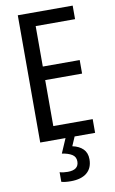

<svg xmlns="http://www.w3.org/2000/svg" viewBox="-103 -767 636 1061"><g transform="rotate(-10 215.5 -237.0)"><path d="M384 0H76V-714H384V-638H163V-411H370V-335H163V-77H384ZM328 138Q328 187 296.5 213.5Q265 240 206 240Q172 240 153 234V180Q172 186 198 186Q260 186 260 138Q260 112 239 99Q218 86 183 81L218 0H269L247 51Q285 59 306.5 80.5Q328 102 328 138Z"/></g></svg>

Font: Avrile Sans Condensed
Style: Regular
Weight: 400
Width: 3
Designer: Monotype Design Team
Foundry: Monotype Imaging Inc.
Version: Version 2.001;September 10, 2019;FontCreator 11.5.0.2425 64-